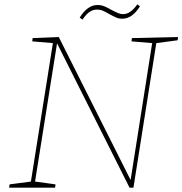

<svg xmlns="http://www.w3.org/2000/svg" viewBox="-20 -862 838 882"><path d="M586 -687 798 -692 796 -677 698 -664 593 0H575L242 -663L141 -28L235 -15L233 0H22L24 -15L122 -28L223 -664L128 -672L130 -687L250 -692L580 -35L679 -664L584 -672ZM346 -781Q382 -839 428 -839Q445 -839 459.5 -833Q474 -827 493 -816Q510 -807 522 -802Q534 -797 546 -797Q579 -797 611 -842L623 -833Q587 -776 542 -776Q526 -776 513.5 -781.5Q501 -787 481 -798Q464 -808 452 -813Q440 -818 425 -818Q407 -818 391.5 -807.5Q376 -797 359 -772Z"/></svg>

Font: Bitter Pro Thin
Style: Italic
Weight: 250
Italic angle: -9°
Designer: Sol Matas, and Bitter project Authors
Foundry: Sol Matas
Version: Version 1.010